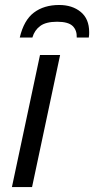

<svg xmlns="http://www.w3.org/2000/svg" viewBox="-20 -758 381 778"><path d="M28.3 0 142.1 -535.2H223.6L109.9 0ZM60.1 -606Q76.7 -676.3 117.4 -707Q158.2 -737.8 219.7 -737.8Q272.9 -737.8 307.1 -709.7Q341.3 -681.6 341.3 -627.9Q341.3 -623 341.1 -617.2Q340.8 -611.3 339.8 -606H291Q292 -635.7 274.2 -652.8Q256.3 -669.9 211.4 -669.9Q166 -669.9 142.8 -652.6Q119.6 -635.3 111.3 -606Z"/></svg>

Font: Open Sans
Style: Italic
Weight: 400
Italic angle: -12°
Designer: Monotype Design Team
Foundry: Monotype Imaging Inc.
Version: Version 3.000; ttfautohint (v1.8.4)